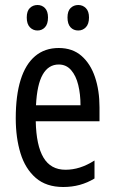

<svg xmlns="http://www.w3.org/2000/svg" viewBox="-20 -738 458 768"><path d="M215 -546Q270 -546 306 -514.5Q342 -483 360 -429.5Q378 -376 378 -309V-253H123Q125 -156 154 -107.5Q183 -59 242 -59Q271 -59 299.5 -68Q328 -77 358 -96V-24Q330 -7 299 1.5Q268 10 233 10Q165 10 123 -26.5Q81 -63 62 -125Q43 -187 43 -265Q43 -356 62.5 -418.5Q82 -481 120.5 -513.5Q159 -546 215 -546ZM215 -480Q174 -480 151 -440Q128 -400 124 -317H302Q302 -361 293 -398Q284 -435 264.5 -457.5Q245 -480 215 -480ZM87 -668Q87 -694 99.5 -706Q112 -718 130 -718Q148 -718 160 -705.5Q172 -693 172 -668Q172 -642 160 -629Q148 -616 130 -616Q112 -616 99.5 -629Q87 -642 87 -668ZM250 -668Q250 -694 262.5 -706Q275 -718 293 -718Q311 -718 323.5 -705.5Q336 -693 336 -668Q336 -642 323.5 -629Q311 -616 293 -616Q274 -616 262 -629Q250 -642 250 -668Z"/></svg>

Font: Noto Sans Thai ExtraCondensed
Style: Regular
Weight: 400
Width: 2
Designer: Monotype Design Team
Foundry: Monotype Imaging Inc.
Version: Version 2.002